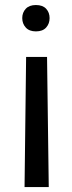

<svg xmlns="http://www.w3.org/2000/svg" viewBox="-20 -574 291 775"><path d="M85.4 -344.2H169.9L176.8 181.2H79.1ZM180.2 -501Q180.2 -478.5 166.3 -462.9Q152.3 -447.3 125 -447.3Q98.1 -447.3 84 -462.9Q69.8 -478.5 69.8 -501Q69.8 -523.4 84 -538.6Q98.1 -553.7 125 -553.7Q152.3 -553.7 166.3 -538.6Q180.2 -523.4 180.2 -501Z"/></svg>

Font: Roboto2
Style: Regular
Weight: 400
Designer: Google
Foundry: Google
Version: Version 2.000981-w3; 2014; ttfautohint (v1.1) -l 5 -r 24 -G 